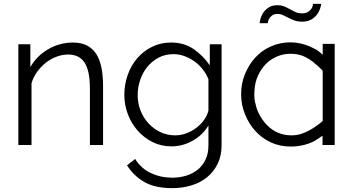

<svg xmlns="http://www.w3.org/2000/svg" viewBox="-20 -750 1796 993"><path d="M513 0H445V-291Q445 -384 417.5 -426Q390 -468 333 -468Q303 -468 273 -457Q243 -446 217.5 -426Q192 -406 172 -378.5Q152 -351 143 -319V0H75V-521H137V-403Q169 -460 228.5 -495Q288 -530 358 -530Q401 -530 431 -514Q461 -498 479 -469Q497 -440 505 -398Q513 -356 513 -305Z M867 7Q813 7 768.5 -15.5Q724 -38 691.5 -75Q659 -112 641 -160Q623 -208 623 -259Q623 -313 640.5 -362.5Q658 -412 690 -449Q722 -486 766.5 -508Q811 -530 865 -530Q932 -530 981 -496.5Q1030 -463 1065 -412V-521H1126V2Q1126 56 1105.5 97.5Q1085 139 1050.5 167Q1016 195 969.5 209Q923 223 871 223Q781 223 726 191Q671 159 637 105L679 72Q710 122 761 145.5Q812 169 871 169Q909 169 943 158.5Q977 148 1002.5 127.5Q1028 107 1043 75.5Q1058 44 1058 2V-101Q1028 -51 976 -22Q924 7 867 7ZM886 -50Q916 -50 945 -61Q974 -72 997.5 -90.5Q1021 -109 1037 -132Q1053 -155 1058 -179V-340Q1047 -368 1028 -392Q1009 -416 985 -433Q961 -450 933.5 -460Q906 -470 878 -470Q834 -470 799.5 -451.5Q765 -433 741 -403Q717 -373 704.5 -335Q692 -297 692 -258Q692 -216 707 -178Q722 -140 748.5 -111.5Q775 -83 810 -66.5Q845 -50 886 -50Z M1485 8Q1428 8 1382 -13Q1336 -34 1301 -72Q1268 -108 1247 -159Q1227 -208 1227 -264Q1227 -318 1247 -367Q1267 -416 1300 -452Q1335 -490 1381 -510Q1429 -531 1482 -531Q1533 -531 1584 -509Q1618 -494 1629 -484Q1641 -473 1649 -467V-523H1711V0H1648V-48Q1629 -35 1618 -28Q1593 -11 1555 -1Q1519 8 1485 8ZM1483 -472Q1446 -472 1413 -458Q1378 -443 1355 -419Q1329 -392 1314 -358Q1298 -323 1296 -280Q1295 -271 1295 -263Q1295 -237 1300 -217H1301Q1305 -191 1317 -166Q1334 -131 1359 -105Q1386 -77 1417 -64Q1450 -50 1487 -50Q1513 -50 1536 -57Q1556 -63 1580 -76Q1615 -95 1649 -124V-384Q1627 -408 1595 -433Q1577 -447 1553 -458Q1522 -472 1483 -472ZM1543 -638Q1520 -638 1503.5 -644Q1487 -650 1472.5 -657.5Q1458 -665 1444.5 -671.5Q1431 -678 1415 -678Q1398 -678 1388.5 -671Q1379 -664 1373.5 -655.5Q1368 -647 1366.5 -639.5Q1365 -632 1365 -630H1323Q1323 -635 1326.5 -650.5Q1330 -666 1340 -682Q1350 -698 1368 -710.5Q1386 -723 1414 -723Q1435 -723 1450.5 -716.5Q1466 -710 1480 -702Q1494 -694 1508.5 -687.5Q1523 -681 1542 -681Q1561 -681 1572.5 -688Q1584 -695 1590 -704Q1596 -713 1597.5 -720.5Q1599 -728 1599 -730H1641Q1641 -725 1637 -710Q1633 -695 1622.5 -679Q1612 -663 1592.5 -650.5Q1573 -638 1543 -638Z"/></svg>

Font: Oxford Sans
Style: Regular
Weight: 400
Designer: Matt McInerney, Pablo Impallari, Rodrigo Fuenzalida
Foundry: Matt McInerney, Pablo Impallari, Rodrigo Fuenzalida
Version: Version 3.000g; ttfautohint (v1.5) -l 8 -r 28 -G 28 -x 14 -D